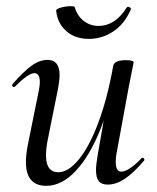

<svg xmlns="http://www.w3.org/2000/svg" viewBox="-20 -589 508 622"><path d="M64 -64Q64 -88 70 -119L106 -297Q109 -312 109 -323Q109 -352 91 -352Q72 -352 29 -309Q27 -307 25 -307Q22 -307 20 -310.5Q18 -314 21 -317Q56 -357 82 -376Q108 -395 134 -395Q173 -395 173 -346Q173 -327 167 -297L135 -138Q129 -108 129 -86Q129 -31 169 -31Q201 -31 235 -72Q269 -113 298.5 -191.5Q328 -270 347 -377L361 -376Q341 -260 306 -172Q271 -84 225.5 -35.5Q180 13 130 13Q64 13 64 -64ZM291 -38Q291 -54 296 -84L347 -377Q349 -385 359 -389.5Q369 -394 387 -394Q413 -394 413 -387L409 -367Q400 -324 398 -312L357 -89Q355 -80 355 -64Q355 -33 373 -33Q385 -33 402 -44.5Q419 -56 439 -77Q440 -78 442 -78Q445 -78 447 -74.5Q449 -71 447 -69Q412 -28 384 -9.5Q356 9 329 9Q309 9 300 -2Q291 -13 291 -38ZM162 -554Q161 -560 177.5 -564.5Q194 -569 210 -569Q221 -569 222 -566Q230 -538 251 -521.5Q272 -505 299 -505Q353 -505 390 -564Q392 -567 395 -567Q398 -567 401.5 -564.5Q405 -562 404 -559Q384 -512 347.5 -487.5Q311 -463 268 -463Q223 -463 194.5 -488.5Q166 -514 162 -554Z"/></svg>

Font: Cormorant Infant Medium
Style: Italic
Weight: 500
Italic angle: -10°
Designer: Christian Thalmann (Catharsis Fonts)
Foundry: Catharsis Fonts
Version: Version 4.000